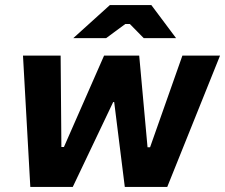

<svg xmlns="http://www.w3.org/2000/svg" viewBox="-20 -740 891 760"><path d="M100 0H268L428 -336H432L474 0H642L851 -520H702L574 -157H564L531 -520H392L233 -158H223L220 -520H71ZM677 -589 579 -720H415L270 -589H400L476 -645H494L549 -589Z"/></svg>

Font: Fixel Display
Style: Bold Italic
Weight: 700
Italic angle: -10°
Designer: AlfaBravo + MacPaw
Foundry: Kyrylo Tkachov, Marchela Mozhyna, Serhii Makarenko, Maria Weinstein, Zakhar Kryvoshyya
Version: Version 1.210;Glyphs 3.2 (3217)